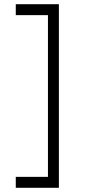

<svg xmlns="http://www.w3.org/2000/svg" viewBox="-20 -812 413 913"><path d="M260 81H55V29H208V-740H55V-792H260Z"/></svg>

Font: Freesentation 3 Light
Style: Regular
Weight: 300
Designer: glyphs from Roboto by Christian Robertson / Hangul glyphs from Noto Sans CJK(Source Han Sans) by Jang Soo-young and Kang
Foundry: PT&
Version: Version 2.001